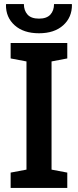

<svg xmlns="http://www.w3.org/2000/svg" viewBox="-20 -922 383 942"><path d="M32.2 0V-75.2L109.9 -89.8V-620.6L32.2 -635.3V-710.9H310.1V-635.3L232.9 -620.6V-89.8L310.1 -75.2V0ZM171.4 -758.8Q95.7 -758.8 52 -797.9Q8.3 -836.9 9.3 -898.9L10.3 -901.9H97.2Q97.2 -870.6 115 -850.6Q132.8 -830.6 171.4 -830.6Q209 -830.6 227.1 -850.3Q245.1 -870.1 245.1 -901.9H332L333 -898.9Q333.5 -836.9 290 -797.9Q246.6 -758.8 171.4 -758.8Z"/></svg>

Font: Roboto Slab Medium
Style: Regular
Weight: 500
Designer: Google
Version: Version 2.001; ttfautohint (v1.8.3)